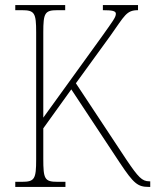

<svg xmlns="http://www.w3.org/2000/svg" viewBox="-20 -734 610 754"><path d="M40 0H237V-20H206C155 -20 150 -31 150 -111V-230L260 -383L451 -94C505 -13 521 0 564 0H570V-22H566C538 -22 523 -38 477 -106L278 -407L413 -593C470 -673 476 -694 522 -694V-714H384V-694C421 -694 435 -691 435 -680C435 -666 423 -651 379 -589L150 -272V-607C150 -683 156 -694 206 -694H236V-714H40V-694H66C116 -694 122 -683 122 -607V-108C122 -31 116 -20 66 -20H40Z"/></svg>

Font: Noto Serif Myanmar Condensed Thin
Style: Regular
Weight: 100
Width: 3
Designer: Ben Mitchell and the Monotype Design Team
Foundry: Monotype Imaging Inc.
Version: Version 2.106